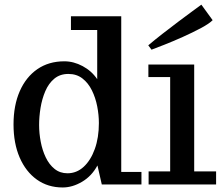

<svg xmlns="http://www.w3.org/2000/svg" viewBox="-20 -806 971 839"><path d="M253.9 13.2Q189.5 13.2 141.1 -21.2Q92.8 -55.7 65.9 -117.7Q39.1 -179.7 39.1 -262.2Q39.1 -345.2 66.2 -407.2Q93.3 -469.2 143.1 -503.7Q192.9 -538.1 261.2 -538.1Q301.8 -538.1 341.1 -517.1Q380.4 -496.1 404.8 -460V-674.8H290V-734.9H509.8V-54.7H598.1V0H424.8L405.8 -83Q380.9 -36.6 338.6 -11.7Q296.4 13.2 253.9 13.2ZM274.9 -48.8Q314.9 -48.8 345.7 -77.1Q376.5 -105.5 394.3 -155Q412.1 -204.6 412.1 -268.1Q412.1 -303.7 404.8 -341.3Q397.5 -378.9 381.6 -411.1Q365.7 -443.4 340.3 -463.1Q314.9 -482.9 278.8 -482.9Q242.2 -482.9 217.3 -462.2Q192.4 -441.4 178 -407.7Q163.6 -374 157.2 -335Q150.9 -295.9 150.9 -259.8Q150.9 -223.6 158 -186.5Q165 -149.4 179.9 -118.2Q194.8 -86.9 218.5 -67.9Q242.2 -48.8 274.9 -48.8Z M629.4 0V-57.1H723.6V-469.2H628.4V-523.9H828.6V-57.1H924.3V0ZM642.1 -588.9 627.9 -607.9Q654.3 -630.4 689.9 -658.2Q725.6 -686 761 -712.6Q796.4 -739.3 821.8 -757.8L859.9 -785.6L909.2 -717.8Q895 -703.1 858.6 -683.6Q822.3 -664.1 778.6 -644.5Q734.9 -625 697.8 -610.4Z"/></svg>

Font: Trocchi
Style: Regular
Weight: 400
Designer: Vernon Adams
Foundry: Vernon Adams
Version: Version 1.101; ttfautohint (v1.8.4.7-5d5b);gftools[0.9.27]